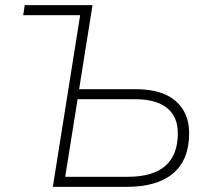

<svg xmlns="http://www.w3.org/2000/svg" viewBox="-20 -725 816 745"><path d="M185 0 291 -666H70L76 -705H339L287 -379H506Q609 -379 661.5 -333Q714 -287 714 -209Q714 -105 652 -52.5Q590 0 472 0ZM233 -39H476Q670 -39 670 -208Q670 -273 627.5 -306.5Q585 -340 505 -340H281Z"/></svg>

Font: Nunito Sans ExtraLight
Style: Italic
Weight: 200
Italic angle: -9°
Designer: Vernon Adams
Foundry: Vernon Adams
Version: Version 3.006; ttfautohint (v1.8.3)